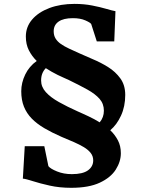

<svg xmlns="http://www.w3.org/2000/svg" viewBox="-20 -842 726 962"><path d="M202 -109.5 222.5 -9.5Q232.5 3.5 265.8 17Q299 30.5 340 30.5Q394.5 30.5 420.8 11.5Q447 -7.5 447 -38.5Q447 -59.5 434.5 -75.5Q422 -91.5 400 -104.8Q378 -118 349.2 -130.5Q320.5 -143 288 -156.5Q240 -177.5 202.5 -199.5Q165 -221.5 139.2 -247.8Q113.5 -274 100 -307.5Q86.5 -341 86.5 -385Q86.5 -427.5 106.5 -468.8Q126.5 -510 164 -536.5Q139.5 -560.5 124.5 -590.2Q109.5 -620 109.5 -659Q109.5 -707.5 141 -744.2Q172.5 -781 227.8 -801.8Q283 -822.5 353.5 -822.5Q400.5 -822.5 441.5 -814.5Q482.5 -806.5 513 -797.5Q543.5 -788.5 558.5 -786L552.5 -634.5H465L437 -721.5Q432.5 -729 407.2 -740Q382 -751 345 -751Q298 -751 273.5 -733.8Q249 -716.5 249 -685.5Q249 -664 258.5 -648.8Q268 -633.5 285.2 -621.5Q302.5 -609.5 326 -598.5Q349.5 -587.5 377.5 -575Q406.5 -561.5 445.5 -545.2Q484.5 -529 521.5 -506Q558.5 -483 583 -449.2Q607.5 -415.5 607.5 -366.5Q607.5 -308.5 586.2 -262.5Q565 -216.5 532.5 -189.5Q556 -167 570.8 -138.8Q585.5 -110.5 585.5 -74.5Q585.5 -32.5 560.2 7.5Q535 47.5 480.2 73.2Q425.5 99 336.5 99Q278.5 99 229.2 88Q180 77 145.2 65.8Q110.5 54.5 94.5 53L104 -109.5ZM369 -284Q382 -278 395.8 -272Q409.5 -266 423.5 -259.2Q437.5 -252.5 451.8 -245Q466 -237.5 479.5 -229Q490 -241.5 495.2 -256Q500.5 -270.5 500.5 -287.5Q500.5 -322 478.8 -346.8Q457 -371.5 417.8 -393.2Q378.5 -415 326 -440.5Q313 -446.5 298.8 -452.8Q284.5 -459 269.2 -466.5Q254 -474 239 -482.5Q224 -491 209.5 -500.5Q197.5 -488 191.8 -473Q186 -458 186 -438.5Q186 -406.5 209.8 -380.2Q233.5 -354 275 -330.8Q316.5 -307.5 369 -284Z"/></svg>

Font: Merriweather Light 18pt Black
Style: Regular
Weight: 900
Version: Version 2.100